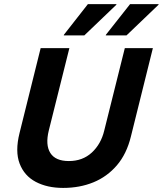

<svg xmlns="http://www.w3.org/2000/svg" viewBox="-20 -911 798 941"><path d="M289.2 10Q211.7 10 155.4 -19.6Q99.2 -49.2 76.2 -109.2Q53.3 -169.2 75.8 -259.2L179.2 -675H320L219.2 -271.7Q201.7 -200.8 226.7 -161.2Q251.7 -121.7 317.5 -121.7Q385 -121.7 430 -163.3Q475 -205 490.8 -270.8L591.7 -675H729.2L621.7 -242.5Q600.8 -156.7 552.9 -100.8Q505 -45 437.9 -17.5Q370.8 10 289.2 10ZM498.3 -737.5 499.2 -740.8 617.5 -890.8H757.5L756.7 -887.5L600 -737.5ZM292.5 -737.5 293.3 -740.8 410.8 -890.8H550.8L550 -887.5L393.3 -737.5Z"/></svg>

Font: Funnel Sans
Style: Bold Italic
Weight: 700
Italic angle: -14.036°
Designer: NORD ID, Kristian Moeller
Foundry: Dicotype
Version: Version 1.000